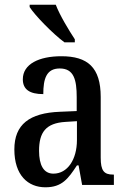

<svg xmlns="http://www.w3.org/2000/svg" viewBox="-20 -786 537 816"><path d="M254 -606H298V-619C273 -657 234 -721 217 -766H106V-756C128 -721 205 -642 254 -606ZM173 10C244 10 270 -27 307 -83H314L329 0H464V-44H461C422 -44 408 -60 408 -116V-374C408 -500 352 -547 241 -547C146 -547 77 -514 77 -449C77 -406 106 -386 164 -386C164 -451 177 -495 234 -495C294 -495 306 -447 306 -373V-314L235 -311C105 -306 41 -257 41 -151C41 -41 99 10 173 10ZM207 -48C165 -48 146 -85 146 -145C146 -223 174 -263 259 -268L307 -271V-191C307 -108 267 -48 207 -48Z"/></svg>

Font: Noto Serif Devanagari Condensed Medium
Style: Regular
Weight: 500
Width: 3
Designer: Universal Thirst, Indian Type Foundry and the Monotype Design Team
Foundry: Monotype Imaging Inc.
Version: Version 2.004